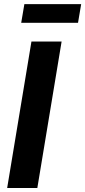

<svg xmlns="http://www.w3.org/2000/svg" viewBox="-20 -934 423 954"><path d="M286.1 -727.5 165.5 0H15.6L136.2 -727.5ZM383.3 -913.6 367.7 -820.8H85.4L101.1 -913.6Z"/></svg>

Font: Inter 24pt
Style: Bold Italic
Weight: 700
Italic angle: -9.3988°
Version: Version 4.001;git-66647c0bb